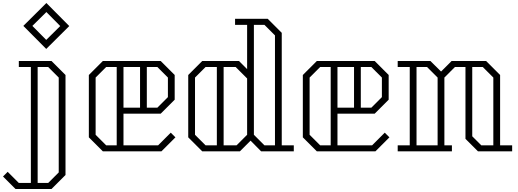

<svg xmlns="http://www.w3.org/2000/svg" viewBox="-80 -1005 3441 1275"><path d="M227 -680 75 -833 228 -985 380 -832ZM135 -833 227 -740 320 -832 228 -925ZM262 -600 355 -507V157L262 250H23L-60 167L-29 136L45 210H125V-560H45V-600ZM310 -490 240 -560H170V210H240L310 140Z M1085 -93 992 0H603L510 -93V-507L603 -600H987L1080 -507V-343L987 -250H740V-40H970L1054 -124ZM625 -40H695V-560H625L555 -490V-110ZM740 -290H850V-560H740ZM965 -560H895V-290H965L1035 -360V-490Z M1871 -40V0H1654L1584 -71L1513 0H1263L1170 -93V-507L1263 -600H1507L1561 -546V-840H1481V-880H1698L1791 -787V-40ZM1676 -40H1746V-770L1676 -840H1606V-110ZM1285 -40H1360V-560H1285L1215 -490V-110ZM1561 -110V-484L1485 -560H1405V-40H1491Z M2506 -93 2413 0H2024L1931 -93V-507L2024 -600H2408L2501 -507V-343L2408 -250H2161V-40H2391L2475 -124ZM2046 -40H2116V-560H2046L1976 -490V-110ZM2161 -290H2271V-560H2161ZM2386 -560H2316V-290H2386L2456 -360V-490Z M3321 -40V0H3094L3011 -83V-560H2941L2871 -490V-40H2921V0H2561V-40H2641V-560H2561V-600H2778L2849 -530L2919 -600H3148L3241 -507V-40ZM2826 -40V-490L2756 -560H2686V-40ZM3116 -40H3196V-490L3126 -560H3056V-100Z"/></svg>

Font: Kumar One Outline
Style: Regular
Weight: 400
Designer: Parimal Parmar
Foundry: Indian Type Foundry
Version: Version 1.000;PS 1.000;hotconv 1.0.88;makeotf.lib2.5.647800